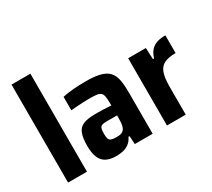

<svg xmlns="http://www.w3.org/2000/svg" viewBox="-141 -998 1393 1261"><g transform="rotate(-30 556.0 -367.5)"><path d="M55.3 0V-743H198.5V0Z M418 8Q372.7 8 343 -7.4Q313.3 -22.7 298.9 -56.8Q284.5 -90.9 284.5 -145.5Q284.5 -205.3 297.7 -239.1Q310.9 -272.9 343.3 -286.8Q375.7 -300.6 431.5 -300.6Q441.7 -300.6 455.2 -300.6Q468.8 -300.6 485.9 -300.1Q503.1 -299.6 520.6 -298.6Q538 -297.6 554.4 -296.6V-319.6Q554.4 -351.8 550.1 -369.4Q545.7 -387.1 534.8 -395.4Q523.8 -403.7 501.7 -405.9Q479.5 -408 444 -408Q423.8 -408 400.8 -406.7Q377.7 -405.4 354.7 -403.9Q331.8 -402.3 311.2 -400.3V-502.6Q350.3 -511.1 395.2 -514.6Q440.1 -518 488.3 -518Q543.2 -518 580.8 -510.6Q618.4 -503.1 641.4 -487.5Q664.5 -471.8 676.4 -447.7Q688.3 -423.5 692.5 -389.6Q696.8 -355.7 696.8 -311.8V0H561.1L557.7 -62.1H549.4Q535.5 -33.7 514.9 -18.3Q494.3 -3 469.6 2.5Q444.8 8 418 8ZM482.2 -99.3Q498.4 -99.3 509.9 -101.6Q521.3 -104 530.1 -110.7Q538.8 -117.5 543.6 -127Q549.5 -139.1 552 -156.4Q554.4 -173.7 554.4 -197.2V-221.4H474.2Q451.2 -221.4 439.3 -216.7Q427.4 -212 423.5 -198.3Q419.6 -184.7 419.6 -158.5Q419.6 -134.5 423.9 -121.8Q428.1 -109.1 441.6 -104.2Q455 -99.3 482.2 -99.3Z M805.3 0V-510H939.5L943.5 -423.5H951.8Q963.6 -460.7 982.6 -480.9Q1001.5 -501 1028.5 -509.5Q1055.4 -518 1092.1 -518V-383.8Q1039 -383.8 1007 -368.7Q974.9 -353.6 961.3 -316.4Q947.6 -279.2 947.6 -211.3V0Z"/></g></svg>

Font: Saira Thin SemiCondensed
Style: Regular
Weight: 100
Width: 4
Version: Version 1.101